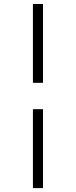

<svg xmlns="http://www.w3.org/2000/svg" viewBox="-20 -756 385 974"><path d="M198.2 -335.9H147V-735.8H198.2ZM198.2 198.2H147V-202.1H198.2Z"/></svg>

Font: Charis
Style: Regular
Weight: 400
Designer: Walt Agee, Miriam Martin, Annie Olsen, Victor Gaultney, Lorna Priest, Alan Ward, Bob Hallissy, Martin Hosken, Sharon Cor
Foundry: SIL Global
Version: Version 7.000